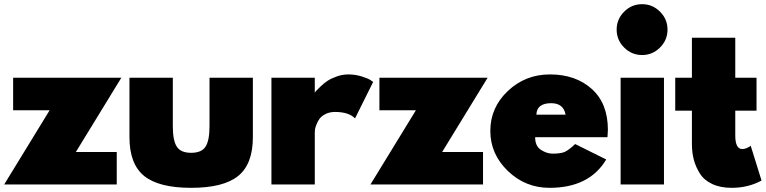

<svg xmlns="http://www.w3.org/2000/svg" viewBox="-21 -885 3673 921"><path d="M42 -512H561L343 -156H539V0H-1L217 -356H42Z M984 -512H1192V-227Q1192 -98 1121.5 -41Q1051 16 896 16Q741 16 670.5 -41Q600 -98 600 -227V-512H808V-279Q808 -211 827 -181.5Q846 -152 896 -152Q946 -152 965 -181.5Q984 -211 984 -279Z M1281 -512H1489V-440Q1491 -444 1496 -449.5Q1501 -455 1517 -470.5Q1533 -486 1550.5 -497.5Q1568 -509 1595 -518.5Q1622 -528 1650 -528Q1682 -528 1712 -519Q1742 -510 1756 -501L1769 -492L1682 -317Q1652 -348 1586 -348Q1560 -348 1540.5 -338Q1521 -328 1512 -315.5Q1503 -303 1497 -287.5Q1491 -272 1490 -264Q1489 -256 1489 -251V0H1281Z M1799 -512H2318L2100 -156H2296V0H1756L1974 -356H1799Z M2331 -257Q2331 -369 2415 -448.5Q2499 -528 2617 -528Q2740 -528 2817.5 -458.5Q2895 -389 2895 -262Q2895 -251 2893 -227H2546Q2546 -184 2574 -166Q2602 -148 2630 -148Q2668 -148 2687 -156Q2706 -164 2738 -194L2887 -120Q2806 16 2615 16Q2499 16 2415 -65Q2331 -146 2331 -257ZM2552 -335H2692Q2682 -390 2623 -390Q2554 -390 2552 -335Z M2956 -512H3164V0H2956ZM2973 -829Q3009 -865 3059 -865Q3109 -865 3145 -829Q3181 -793 3181 -743Q3181 -693 3145 -657Q3109 -621 3059 -621Q3009 -621 2973 -657Q2937 -693 2937 -743Q2937 -793 2973 -829Z M3218 -512H3298V-704H3506V-512H3608V-354H3506V-235Q3506 -170 3540 -170Q3549 -170 3559 -174Q3569 -178 3575 -182L3580 -186L3632 -19Q3568 16 3489 16Q3434 16 3395 -2.5Q3356 -21 3336 -53Q3316 -85 3307 -119.5Q3298 -154 3298 -194V-354H3218Z"/></svg>

Font: Spartan MB
Style: Regular
Weight: 900
Designer: Matt Bailey
Foundry: Matt Bailey
Version: Version 001.001